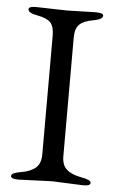

<svg xmlns="http://www.w3.org/2000/svg" viewBox="-50 -688 439 728"><g transform="rotate(5 170.0 -324.0)"><path d="M55.7 -24.4Q92.8 -30.8 111.3 -47.4Q129.9 -64 129.9 -98.1V-549.8Q129.9 -585 115.7 -600.1Q101.1 -615.2 65.4 -621.6Q29.8 -627.9 29.8 -642.1Q29.8 -653.3 59.1 -652.8L175.8 -649.9L285.2 -652.8Q314 -652.8 314 -642.1Q314 -627.9 277.8 -621.6Q241.2 -615.2 225.6 -599.6Q210 -584 210 -549.8V-98.1Q210 -64 229.5 -47.4Q249 -30.8 285.6 -24.4Q322.3 -18.1 321.8 -6.3Q321.8 5.4 293 4.9L175.8 0L47.9 4.9Q19 4.9 19 -6.8Q19 -18.6 55.7 -24.4Z"/></g></svg>

Font: EBGaramond
Style: Regular
Weight: 400
Version: Version 000.012g